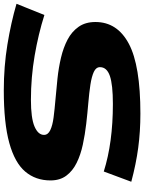

<svg xmlns="http://www.w3.org/2000/svg" viewBox="93 -856 760 1012"><g transform="rotate(90 473.0 -350.0)"><path d="M925 -662 871 -517Q719 -565 515 -565Q413 -565 367 -549Q321 -533 321 -497Q321 -476 346 -464.5Q371 -453 413.5 -446.5Q456 -440 509.5 -435.5Q563 -431 619.5 -424.5Q676 -418 729.5 -406.5Q783 -395 825.5 -374Q868 -353 893 -319.5Q918 -286 918 -236Q918 -158 871.5 -103Q825 -48 720.5 -19Q616 10 443 10Q318 10 202 -9Q86 -28 -13 -57L46 -204Q147 -172 261 -152.5Q375 -133 493 -133Q590 -133 634 -152Q678 -171 678 -202Q678 -223 653 -235Q628 -247 585.5 -252.5Q543 -258 490 -262.5Q437 -267 380.5 -273Q324 -279 271 -291.5Q218 -304 176 -326Q134 -348 108.5 -384Q83 -420 83 -473Q83 -588 197.5 -649Q312 -710 566 -710Q660 -710 746 -698.5Q832 -687 925 -662Z"/></g></svg>

Font: Georama ExtraExtended
Style: Bold Italic
Weight: 700
Width: 8
Italic angle: -9°
Designer: Jean-Baptiste Levee
Foundry: Production Type
Version: Version 1.000